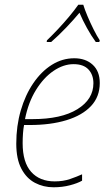

<svg xmlns="http://www.w3.org/2000/svg" viewBox="-20 -784 471 814"><path d="M207 10Q164 10 128 -9Q92 -28 70.5 -69Q49 -110 49 -175Q49 -250 68 -315.5Q87 -381 121 -431Q155 -481 199.5 -509Q244 -537 295 -537Q343 -537 373 -509.5Q403 -482 403 -432Q403 -374 366 -334.5Q329 -295 262 -274.5Q195 -254 106 -254H82Q79 -239 77.5 -218.5Q76 -198 76 -177Q76 -96 112 -55.5Q148 -15 212 -15Q248 -15 277 -25Q306 -35 328 -45V-18Q309 -7 276.5 1.5Q244 10 207 10ZM118 -279Q240 -279 308 -321Q376 -363 376 -431Q376 -467 355 -489.5Q334 -512 292 -512Q249 -512 207 -483.5Q165 -455 132.5 -402.5Q100 -350 86 -279ZM179 -613Q200 -633 225 -659.5Q250 -686 273 -713.5Q296 -741 312 -764H333Q339 -744 351 -715.5Q363 -687 377 -659Q391 -631 403 -613L401 -606H386Q367 -632 348.5 -665.5Q330 -699 317 -730Q293 -701 261 -667.5Q229 -634 197 -606H178Z"/></svg>

Font: Noto Sans SemiCondensed Thin
Style: Italic
Weight: 100
Width: 4
Italic angle: -12°
Designer: Monotype Design Team
Foundry: Monotype Imaging Inc.
Version: Version 2.013; ttfautohint (v1.8.4.7-5d5b)